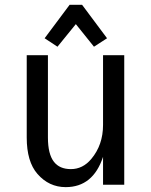

<svg xmlns="http://www.w3.org/2000/svg" viewBox="-20 -766 626 796"><path d="M165 -607.4 268.6 -746.1H320.3L423.8 -607.4L369.6 -572.3L294.4 -666L218.3 -572.3ZM495.1 0H407.2V-115.7Q365.7 9.8 252.4 9.8Q183.1 9.8 135.3 -44.9Q90.8 -95.7 90.8 -195.8V-537.1H178.7V-195.8Q178.7 -127 203.6 -95.2Q227.1 -64.9 273.9 -64.9Q323.2 -64.9 358.4 -106.9Q407.2 -165 407.2 -248V-537.1H495.1Z"/></svg>

Font: Consola Mono
Style: Book
Weight: 400
Monospace: yes
Version: Version 2.001